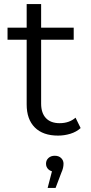

<svg xmlns="http://www.w3.org/2000/svg" viewBox="-20 -661 446 943"><path d="M265 5Q191 5 151 -35Q111 -75 111 -148V-641H182V-152Q182 -106 205.5 -81Q229 -56 273 -56Q320 -56 351 -83L376 -32Q355 -13 325.5 -4Q296 5 265 5ZM17 -466V-525H342V-466ZM214 262 242 154 249 182Q230 182 218 171Q206 160 206 143Q206 126 218 115Q230 104 249 104Q269 104 280.5 115.5Q292 127 292 143Q292 153 289.5 164Q287 175 281 188L253 262Z"/></svg>

Font: MOST Montserrat
Style: Regular
Weight: 400
Designer: Julieta Ulanovsky
Foundry: Julieta Ulanovsky
Version: Version 8.000;March 11, 2024;FontCreator 15.0.0.2926 64-bit